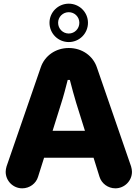

<svg xmlns="http://www.w3.org/2000/svg" viewBox="-20 -1027 756 1055"><path d="M357.9 -795.9C416 -795.9 463.4 -842.8 463.4 -901.9C463.4 -960 416 -1006.8 357.9 -1006.8C299.3 -1006.8 252 -960 252 -901.9C252 -842.8 299.3 -795.9 357.9 -795.9ZM357.9 -842.8C325.2 -842.8 299.3 -869.1 299.3 -901.9C299.3 -934.1 325.2 -960 357.9 -960C390.1 -960 416 -934.1 416 -901.9C416 -869.1 390.1 -842.8 357.9 -842.8ZM102.1 7.8C143.1 7.8 178.2 -19 189 -55.2L222.2 -160.2H494.1L526.9 -55.2C538.1 -19 573.2 7.8 613.8 7.8C664.1 7.8 705.1 -33.2 705.1 -83C705.1 -92.8 703.1 -103 700.2 -112.8L512.2 -657.2C491.2 -719.2 432.1 -763.2 357.9 -763.2C284.2 -763.2 225.1 -719.2 204.1 -657.2L16.1 -112.8C13.2 -103 11.2 -92.8 11.2 -83C11.2 -33.2 51.8 7.8 102.1 7.8ZM316.9 -460.9C325.2 -484.9 345.2 -559.1 352.1 -587.9H363.8C371.1 -559.1 391.1 -484.9 398.9 -460.9L446.8 -308.1H269Z"/></svg>

Font: Jellee Bold
Style: Regular
Weight: 700
Designer: Alfredo Marco Pradil
Foundry: Hanken Design Co.
Version: Version 1.223;hotconv 1.0.109;makeotfexe 2.5.65596